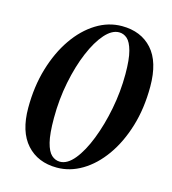

<svg xmlns="http://www.w3.org/2000/svg" viewBox="-101 -730 737 825"><g transform="rotate(15 267.5 -318.0)"><path d="M227 12Q142 12 92 -43.5Q42 -99 42 -205Q42 -300 66 -380.5Q90 -461 131.5 -521Q173 -581 227 -614.5Q281 -648 341 -648Q426 -648 475.5 -593Q525 -538 525 -428Q525 -331 500.5 -250.5Q476 -170 434 -111Q392 -52 338.5 -20Q285 12 227 12ZM233 -16Q266 -16 297 -54Q328 -92 353 -156Q378 -220 393 -297Q408 -374 408 -452Q408 -518 398 -554.5Q388 -591 372 -605Q356 -619 336 -619Q304 -619 273 -584Q242 -549 216.5 -488.5Q191 -428 175.5 -351Q160 -274 160 -191Q160 -121 169.5 -83.5Q179 -46 195.5 -31Q212 -16 233 -16Z"/></g></svg>

Font: DM Serif Text
Style: Italic
Weight: 400
Italic angle: -12°
Designer: Colophon Foundry, Frank Grießhammer
Foundry: Colophon Foundry
Version: Version 5.100; ttfautohint (v1.8.2)